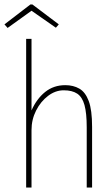

<svg xmlns="http://www.w3.org/2000/svg" viewBox="-43 -839 501 859"><path d="M74 0V-665H98V-345Q121 -397 159 -427.5Q197 -458 249 -458Q285 -458 312 -442.5Q339 -427 354 -387Q369 -347 369 -271V0H345V-269Q345 -333 335 -369Q325 -405 302.5 -420Q280 -435 242 -435Q205 -435 172 -410Q139 -385 118.5 -344.5Q98 -304 98 -257V0ZM-9 -714 -23 -730 93 -819H102L220 -730L207 -715L98 -791Z"/></svg>

Font: Inconsolata SemiCondensed ExtraLight
Style: Regular
Weight: 200
Width: 4
Monospace: yes
Designer: Raph Levien, Cyreal, Brenton Simpson
Foundry: Raph Levien, Cyreal, Google
Version: Version 3.100; ttfautohint (v1.8.4.7-5d5b)